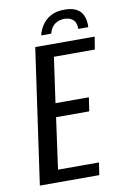

<svg xmlns="http://www.w3.org/2000/svg" viewBox="-84 -777 533 827"><g transform="rotate(-10 183.0 -364.0)"><path d="M258 -728Q288 -728 306.5 -719Q325 -710 333.5 -695.5Q342 -681 344.5 -665Q347 -649 346 -636H302Q303 -663 288.5 -676Q274 -689 251 -689Q227 -689 209 -676.5Q191 -664 184 -636H140Q145 -658 158.5 -679Q172 -700 196 -714Q220 -728 258 -728ZM22 0 106 -591H366L357 -536H178L150 -338H296L287 -278H142L111 -54H290L282 0Z"/></g></svg>

Font: Alumni Sans Medium
Style: Italic
Weight: 500
Italic angle: -8°
Designer: Robert E. Leuschke
Foundry: Robert E. Leuschke
Version: Version 1.016